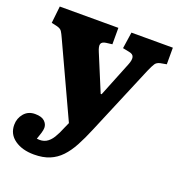

<svg xmlns="http://www.w3.org/2000/svg" viewBox="-134 -626 900 967"><g transform="rotate(20 316.0 -142.5)"><path d="M154 230Q91 230 50.5 201.5Q10 173 10 123Q10 88 32 62Q54 36 91 36Q126 36 142 51Q158 66 158 86Q158 97 153 114Q148 131 141 150Q170 154 190 143Q210 132 225 107.5Q240 83 253 50L266 21L85 -370Q76 -390 69 -401Q62 -412 43 -417L12 -424L22 -515H336V-427L304 -423Q282 -420 277.5 -407.5Q273 -395 285 -367L366 -172H371L447 -361Q457 -386 453.5 -401Q450 -416 428 -420L393 -427L406 -515H628V-426L595 -420Q577 -416 569 -404.5Q561 -393 547 -361L391 10Q369 63 347 104Q325 145 298.5 173Q272 201 237 215.5Q202 230 154 230Z"/></g></svg>

Font: Literata ExtraBold
Style: Regular
Weight: 800
Designer: Latin by Veronika Burian and Jose Scaglione. Greek by Irene Vlachou. Cyrillic by Vera Evstafieva.
Foundry: TypeTogether
Version: Version 3.103;gftools[0.9.29]